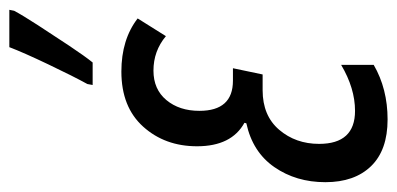

<svg xmlns="http://www.w3.org/2000/svg" viewBox="-234 -586 830 401"><g transform="rotate(-90 180.5 -385.0)"><path d="M132 10Q196 10 246 -19V-87Q197 -58 150 -58Q81 -58 81 -133Q81 -182 110.5 -216.5Q140 -251 193 -251H226L239 -313H213Q150 -313 150 -383Q150 -425 172.5 -452Q195 -479 234 -479Q275 -479 306 -453L343 -512Q299 -546 232 -546Q158 -546 117 -500.5Q76 -455 76 -388Q76 -316 125 -289L124 -285Q64 -272 32.5 -226.5Q1 -181 1 -120Q1 -59 34.5 -24.5Q68 10 132 10ZM204 -606H251Q264 -622 286 -655Q308 -688 329 -720.5Q350 -753 359 -770L361 -780H283Q272 -751 247 -698.5Q222 -646 206 -617Z"/></g></svg>

Font: Noto Sans UI Condensed
Style: Italic
Weight: 400
Width: 3
Italic angle: -12°
Designer: Monotype Design Team
Foundry: Monotype Imaging Inc.
Version: Version 1.901